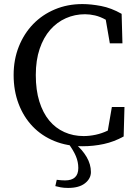

<svg xmlns="http://www.w3.org/2000/svg" viewBox="-20 -704 671 944"><path d="M391 -35Q420 -35 450.5 -41.5Q481 -48 510 -62L530 -178H592L588 -33Q541 -7 490.5 4Q440 15 386 15Q310 15 247.5 -10.5Q185 -36 140.5 -82.5Q96 -129 71.5 -193.5Q47 -258 47 -335Q47 -411 72.5 -475Q98 -539 143 -585.5Q188 -632 250 -658Q312 -684 385 -684Q427 -684 477 -674.5Q527 -665 578 -636L582 -491H520L500 -607Q473 -622 447.5 -628Q422 -634 398 -634Q348 -634 304 -614.5Q260 -595 227 -557.5Q194 -520 175 -464Q156 -408 156 -335Q156 -261 173.5 -205Q191 -149 222 -111.5Q253 -74 296.5 -54.5Q340 -35 391 -35ZM252 211 259 180Q283 183 300 183Q365 183 365 122Q365 92 353 63.5Q341 35 315 0H347Q385 32 406 68Q427 104 427 142Q427 174 398 197Q369 220 315 220Q294 220 278 217Q262 214 252 211Z"/></svg>

Font: Source Serif Pro
Style: Regular
Weight: 400
Designer: Frank Grießhammer
Foundry: Adobe Systems Incorporated
Version: Version 2.000;PS 1.000;hotconv 16.6.51;makeotf.lib2.5.65220